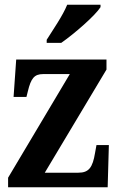

<svg xmlns="http://www.w3.org/2000/svg" viewBox="-20 -786 501 806"><path d="M176 -619V-606H237C293 -645 380 -721 402 -756V-766H262C244 -721 203 -662 176 -619ZM14 0H432L437 -177H385L379 -144C369 -83 353 -61 309 -61H168L427 -494V-536H48L37 -379H91L97 -403C110 -457 124 -475 161 -475H273L14 -40Z"/></svg>

Font: Noto Serif Armenian Condensed
Style: Bold
Weight: 700
Width: 3
Designer: Monotype Design Team
Foundry: Monotype Imaging Inc.
Version: Version 2.008